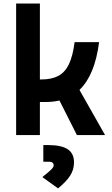

<svg xmlns="http://www.w3.org/2000/svg" viewBox="-20 -752 626 1069"><path d="M69.8 0V-732.4H202.1V-309.6H210Q268.1 -309.6 305.4 -329.8Q342.8 -350.1 364.3 -395.8Q385.7 -441.4 395.5 -517.6H531.7Q508.3 -333.5 422.4 -251.5L564.9 0H408.2L311 -192.4Q275.9 -184.1 234.4 -184.1H202.1V0ZM303.2 296.9 215.8 233.9Q252 205.1 265.4 191.7Q278.8 178.2 278.8 169.4Q278.8 148.4 252.9 148.4H221.2V55.7H248Q322.3 55.7 357.2 79.1Q392.1 102.5 392.1 151.9Q392.1 192.4 370.8 225.6Q349.6 258.8 303.2 296.9Z"/></svg>

Font: Cascadia Code PL
Style: Bold
Weight: 700
Monospace: yes
Designer: Aaron Bell
Foundry: Saja Typeworks
Version: Version 2404.023; ttfautohint (v1.8.4)